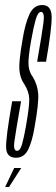

<svg xmlns="http://www.w3.org/2000/svg" viewBox="-40 -626 225 765"><path d="M24 2.5Q56.5 2.5 72.5 -30.5Q88.5 -63.5 98 -121Q115 -216.5 112.2 -252.5Q109.5 -288.5 91 -319Q76.5 -338 73.8 -365Q71 -392 84.5 -467Q93.5 -517.5 102.2 -548Q111 -578.5 123.5 -578.5Q139 -578.5 133 -534.2Q127 -490 108 -380H143.5Q166.5 -512.5 165.8 -559.2Q165 -606 128.5 -606Q94 -606 77 -568.5Q60 -531 50 -469Q34.5 -381 37.2 -347.5Q40 -314 57.5 -289.5Q75 -261.5 76.5 -233.8Q78 -206 63 -121Q55.5 -79 48 -52Q40.5 -25 28 -25Q12.5 -25 17 -60Q21.5 -95 44 -222.5H8.5Q-18 -73 -15.5 -35.2Q-13 2.5 24 2.5ZM-19.5 119H-4L44.5 43.5H16.5Z"/></svg>

Font: Anybody UltraCondensed ExtraLight
Style: Italic
Weight: 250
Width: 1
Italic angle: -10°
Version: Version 1.113;gftools[0.9.25]